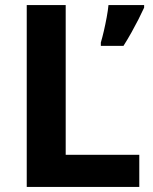

<svg xmlns="http://www.w3.org/2000/svg" viewBox="-20 -734 599 754"><path d="M85 0V-714H238V-126H527V0ZM546 -704Q536 -682 523.5 -657.5Q511 -633 496.5 -607Q482 -581 465 -554H376V-567Q382 -587 388 -613Q394 -639 399 -666Q404 -693 406 -714H546Z"/></svg>

Font: Noto Sans Symbols
Style: Bold
Weight: 700
Version: Version 2.002